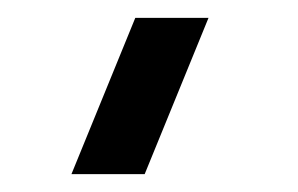

<svg xmlns="http://www.w3.org/2000/svg" viewBox="-20 41 334 215"><path d="M142 236H60L131.5 61H213.5Z"/></svg>

Font: Manrope KiralyPet SmBd KiralyPet
Style: Regular
Weight: 600
Designer: Mikhail Sharanda
Foundry: Mikhail Sharanda
Version: Version 4.502